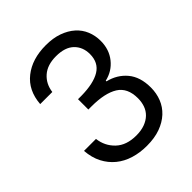

<svg xmlns="http://www.w3.org/2000/svg" viewBox="-204 -865 998 998"><g transform="rotate(-45 294.5 -366.0)"><path d="M60 -541Q67 -635 131.5 -686Q196 -737 297 -737Q350 -737 390.5 -722.5Q431 -708 459 -683Q487 -658 501 -624Q515 -590 515 -551Q515 -488 479.5 -443.5Q444 -399 387 -386V-381Q450 -366 489 -319.5Q528 -273 528 -195Q528 -153 513.5 -116.5Q499 -80 470 -53Q441 -26 398.5 -10.5Q356 5 299 5Q248 5 204 -8.5Q160 -22 127 -49Q94 -76 73.5 -115.5Q53 -155 49 -208H137Q144 -150 185 -111Q226 -72 298 -72Q334 -72 361 -82Q388 -92 406 -109.5Q424 -127 432.5 -151Q441 -175 441 -203Q441 -280 389.5 -312Q338 -344 240 -344H217V-420H241Q332 -421 379.5 -450Q427 -479 427 -542Q427 -594 393.5 -626.5Q360 -659 294 -659Q230 -659 193 -626.5Q156 -594 149 -541H60Z"/></g></svg>

Font: Poppins
Style: Regular
Weight: 400
Designer: Ninad Kale (Devanagari), Jonny Pinhorn (Latin)
Foundry: Indian Type Foundry
Version: Version 3.002 2017